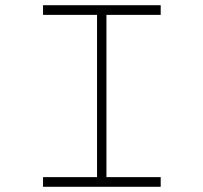

<svg xmlns="http://www.w3.org/2000/svg" viewBox="-20 -716 780 736"><path d="M596 -696V-659H388V-37H596V0H145V-37H352V-659H145V-696Z"/></svg>

Font: Major Mono Display
Style: Regular
Weight: 400
Designer: Emre Parlak
Foundry: Emre Parlak
Version: Version 2.000; ttfautohint (v1.8) -l 8 -r 50 -G 200 -x 14 -D